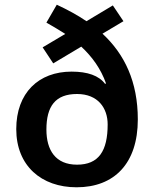

<svg xmlns="http://www.w3.org/2000/svg" viewBox="-20 -785 654 815"><path d="M221 -765 177 -689C205 -673 232 -657 257 -641L161 -584L206 -516L325 -587C372 -543 408 -493 430 -431L426 -429C400 -464 352 -481 284 -481C144 -481 49 -391 49 -237C49 -81 156 10 305 10C465 10 565 -91 565 -278C565 -438 509 -555 415 -642L504 -695L459 -762L347 -695C309 -721 266 -744 221 -765ZM307 -386C396 -386 437 -326 437 -257C437 -144 399 -86 307 -86C216 -86 177 -147 177 -235C177 -334 215 -386 307 -386Z"/></svg>

Font: Noto Sans Bamum SemiBold
Style: Regular
Weight: 600
Designer: Monotype Design Team
Foundry: Monotype Imaging Inc.
Version: Version 2.002